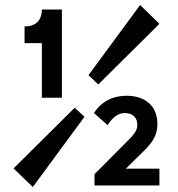

<svg xmlns="http://www.w3.org/2000/svg" viewBox="-20 -732 710 766"><path d="M278 -302 34 -60 111 14 317 -266ZM78 -560H147V-342H227V-694H147C147 -627 89 -627 86 -627H78ZM333 -432 372 -395 616 -637 539 -712ZM355 -281 409 -233C431 -266 452 -281 479 -281C509 -281 528 -262 528 -235C528 -217 521 -202 495 -176L357 -37V8H616V-59H482L551 -127C593 -167 608 -197 608 -238C608 -307 561 -350 485 -350C431 -350 385 -328 355 -281Z"/></svg>

Font: MV Cash
Style: Regular
Weight: 400
Designer: Rodrigo Fuenzalida
Foundry: fragTYPE
Version: Version 1.100;Glyphs 3.1.2 (3151)